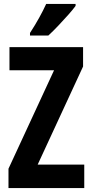

<svg xmlns="http://www.w3.org/2000/svg" viewBox="-20 -953 468 973"><path d="M407 0H23V-98L254 -597H28V-714H401V-616L171 -119H407ZM363 -923Q350 -905 326 -878Q302 -851 275 -822.5Q248 -794 225 -773H132V-786Q158 -826 178.5 -863Q199 -900 214 -933H363Z"/></svg>

Font: Noto Sans Khmer UI ExtraCondensed
Style: Bold
Weight: 700
Width: 2
Designer: Danh Hong and the Monotype Design Team
Foundry: Monotype Imaging Inc.
Version: Version 2.002; ttfautohint (v1.8.4.7-5d5b)